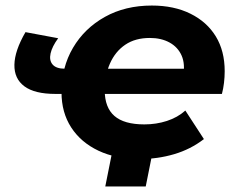

<svg xmlns="http://www.w3.org/2000/svg" viewBox="-20 -566 857 693"><path d="M274 -227H180Q105 -227 68 -254.5Q31 -282 32 -332.5Q33 -383 72 -450L190 -428Q168 -398 162.5 -373Q157 -348 170 -333Q183 -318 214 -318H291ZM485 8Q399 8 335.5 -22Q272 -52 237 -106Q202 -160 202 -233Q202 -323 243.5 -393.5Q285 -464 358.5 -505Q432 -546 528 -546Q608 -546 667.5 -516.5Q727 -487 759 -434.5Q791 -382 791 -309Q791 -288 788.5 -267Q786 -246 781 -227H325L342 -318H707L641 -290Q649 -335 635.5 -365.5Q622 -396 592 -412.5Q562 -429 521 -429Q468 -429 432 -404.5Q396 -380 377 -337Q358 -294 358 -240Q358 -178 393 -147.5Q428 -117 501 -117Q544 -117 582.5 -129.5Q621 -142 649 -167L716 -64Q668 -27 608.5 -9.5Q549 8 485 8ZM533 -28 506 107H360L387 -28Z"/></svg>

Font: MOST Montserrat
Style: Bold Italic
Weight: 700
Italic angle: -11.3°
Designer: Julieta Ulanovsky
Foundry: Julieta Ulanovsky
Version: Version 8.000;March 11, 2024;FontCreator 15.0.0.2926 64-bit